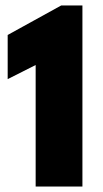

<svg xmlns="http://www.w3.org/2000/svg" viewBox="-20 -680 375 700"><path d="M110 -443 8 -391.5V-552.5L203 -660H280.5V0H110Z"/></svg>

Font: League Spartan ExtraBold
Style: Regular
Weight: 800
Foundry: The League of Moveable Type
Version: Version 2.002